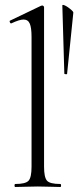

<svg xmlns="http://www.w3.org/2000/svg" viewBox="-20 -747 313 767"><path d="M41 0Q38 0 38 -6Q38 -12 41 -12Q82 -12 94 -25Q106 -38 106 -81V-600Q106 -636 99 -652.5Q92 -669 74 -669Q58 -669 26 -654Q22 -652 19.5 -658Q17 -664 21 -665L144 -724Q146 -725 149 -725Q151 -725 153.5 -723Q156 -721 156 -718V-81Q156 -39 167.5 -25.5Q179 -12 221 -12Q224 -12 224 -6Q224 0 221 0Q204 0 180.5 -1Q157 -2 131 -2Q106 -2 82 -1Q58 0 41 0ZM229 -725Q229 -729 236 -726.5Q243 -724 251.5 -718Q260 -712 266.5 -706Q273 -700 273 -697L248 -452Q248 -450 242.5 -450.5Q237 -451 237 -453Z"/></svg>

Font: Cormorant Garamond Light
Style: Regular
Weight: 300
Designer: Christian Thalmann (Catharsis Fonts)
Foundry: Catharsis Fonts
Version: Version 4.001